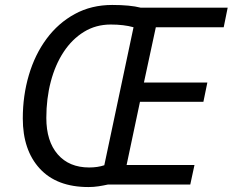

<svg xmlns="http://www.w3.org/2000/svg" viewBox="-20 -745 939 775"><path d="M337 10Q209 10 140.5 -64.5Q72 -139 72 -267Q72 -359 96.5 -442Q121 -525 168 -588.5Q215 -652 282 -688.5Q349 -725 433 -725Q505 -725 548 -714H899L883 -635H609L561 -412H817L801 -334H545L491 -79H765L748 0H415Q397 4 377.5 7Q358 10 337 10ZM340 -69Q374 -69 401 -78L519 -635Q480 -646 427 -646Q367 -646 319 -616.5Q271 -587 237 -535.5Q203 -484 185 -415.5Q167 -347 167 -269Q167 -175 213 -122Q259 -69 340 -69Z"/></svg>

Font: Noto Sans
Style: Italic
Weight: 400
Italic angle: -12°
Designer: Monotype Design Team
Foundry: Monotype Imaging Inc.
Version: Version 2.013; ttfautohint (v1.8.4.7-5d5b)